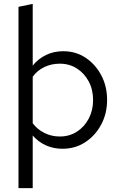

<svg xmlns="http://www.w3.org/2000/svg" viewBox="-20 -757 623 986"><path d="M75 209V-722L148 -737V-420Q176 -455 216 -474.5Q256 -494 305 -494Q369 -494 419.5 -460.5Q470 -427 500 -370.5Q530 -314 530 -244Q530 -174 499.5 -117Q469 -60 417.5 -26.5Q366 7 301 7Q255 7 216 -10.5Q177 -28 148 -61V209ZM287 -430Q244 -430 207.5 -412.5Q171 -395 148 -363V-124Q172 -92 208.5 -74Q245 -56 287 -56Q336 -56 374.5 -80.5Q413 -105 435.5 -147.5Q458 -190 458 -243Q458 -297 435.5 -339Q413 -381 374.5 -405.5Q336 -430 287 -430Z"/></svg>

Font: Red Hat Text VF
Style: Regular
Weight: 300
Designer: Pentagram, MCKL
Foundry: Pentagram, MCKL
Version: Version 1.023